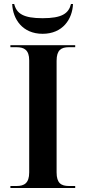

<svg xmlns="http://www.w3.org/2000/svg" viewBox="-20 -940 428 960"><path d="M193 -771C294 -771 342 -845 345 -920H335C323 -872 289 -849 193 -849C97 -849 63 -872 51 -920H41C44 -845 92 -771 193 -771ZM32 0H356V-10H325C286 -10 263 -24 263 -78V-636C263 -690 286 -704 325 -704H356V-714H32V-704H63C101 -704 126 -690 126 -638V-78C126 -24 101 -10 63 -10H32Z"/></svg>

Font: Noto Serif Display SemiBold
Style: Regular
Weight: 600
Designer: Monotype Design Team
Foundry: Monotype Imaging Inc.
Version: Version 2.009